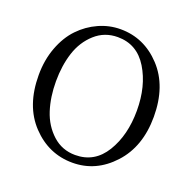

<svg xmlns="http://www.w3.org/2000/svg" viewBox="-133 -880 1035 1030"><g transform="rotate(20 384.5 -365.0)"><path d="M384.8 -28.3Q495.1 -28.3 555.2 -126.5Q615.2 -224.6 615.2 -365.2Q615.2 -504.9 555.2 -603Q495.1 -701.2 384.8 -701.2Q309.6 -701.2 255.4 -652.3Q201.2 -603.5 177.2 -529.3Q153.3 -455.1 153.3 -365.2Q153.3 -275.4 177.2 -201.2Q201.2 -127 255.4 -77.6Q309.6 -28.3 384.8 -28.3ZM384.8 -746.1Q519.5 -746.1 615.7 -643.1Q711.9 -540 711.9 -365.2Q711.9 -194.3 615.2 -89.4Q518.6 15.6 384.8 15.6Q249 15.6 151.9 -86.9Q54.7 -189.5 54.7 -365.2Q54.7 -451.2 82 -523.9Q109.4 -596.7 155.3 -644.5Q201.2 -692.4 260.7 -719.2Q320.3 -746.1 384.8 -746.1Z"/></g></svg>

Font: Bpmf Zihi Serif Regular
Style: Regular
Weight: 400
Foundry: But Ko
Version: Version 1.320